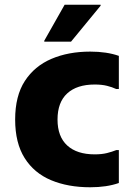

<svg xmlns="http://www.w3.org/2000/svg" viewBox="-20 -780 561 811"><path d="M44 -275Q44 -375 85 -438Q126 -501 197.5 -531.5Q269 -562 361 -562Q431 -562 482 -544V-404H471Q454 -412 432 -417.5Q410 -423 380 -423Q305 -423 264 -385.5Q223 -348 223 -275Q223 -203 264 -165.5Q305 -128 380 -128Q410 -128 432 -133.5Q454 -139 471 -146H482V-7Q431 11 361 11Q267 11 195.5 -19Q124 -49 84 -112.5Q44 -176 44 -275ZM167 -604V-608L253 -760H405V-756L280 -604Z"/></svg>

Font: Kufam
Style: Bold
Weight: 700
Designer: Wael Morcos, Artur Schmal
Foundry: Original Type
Version: Version 1.300; ttfautohint (v1.8.3)